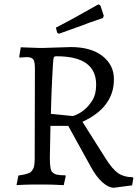

<svg xmlns="http://www.w3.org/2000/svg" viewBox="-20 -861 651 897"><path d="M429.2 -465.8Q429.2 -597.7 246.1 -598.1Q234.9 -598.6 231.9 -593.8Q229 -588.9 227.5 -562Q226.1 -535.2 224.1 -501.5Q222.2 -467.8 221.2 -438.5Q220.2 -409.2 219.2 -381.8Q218.3 -354.5 217.8 -329.1L320.8 -318.8Q377.9 -337.4 412.1 -393.1Q429.2 -420.9 429.2 -465.8ZM156.7 -637.2H188Q207.5 -637.2 311 -641.1Q405.3 -641.1 459 -599.1Q512.7 -556.6 512.2 -490.2Q512.2 -359.4 365.2 -292L475.1 -118.2Q505.4 -70.3 532.2 -51.8Q559.1 -33.2 599.1 -33.2L603 -28.8L597.2 4.9L512.2 16.1Q487.3 16.1 458.5 -9.3Q430.2 -34.7 405.8 -79.1L298.8 -272.9H215.8L212.9 -124Q212.9 -69.3 222.7 -58.6Q232.4 -47.9 246.6 -44.9Q261.2 -42 285.2 -42L287.1 -38.1L277.8 3.9Q219.2 1 186 1H132.8Q113.3 1 94.7 2Q76.2 2.9 57.1 3.9L65.9 -41Q113.8 -47.4 125 -58.6Q135.7 -69.8 139.2 -84Q142.1 -98.1 142.1 -120.1L143.1 -540Q143.1 -572.3 135.7 -583Q128.4 -593.8 106 -594.2L84 -592.8Q78.1 -591.8 71.8 -591.8L69.8 -596.2L77.1 -640.1Q139.6 -637.2 156.7 -637.2ZM241.2 -731.9Q322.3 -773.4 439.9 -840.8L449.2 -835L464.8 -787.1L460.9 -776.9Q430.2 -765.6 397 -754.9Q368.2 -743.2 331.1 -730.5Q293.9 -717.8 254.9 -703.1L247.1 -708Z"/></svg>

Font: Alegreya-Regular
Style: Regular
Weight: 400
Designer: Juan Pablo del Peral
Foundry: Juan Pablo del Peral
Version: Version 1.003